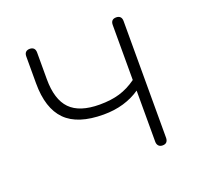

<svg xmlns="http://www.w3.org/2000/svg" viewBox="-94 -592 721 699"><g transform="rotate(-20 266.0 -242.0)"><path d="M423 6Q413 6 407.5 0Q402 -6 402 -16V-214Q373 -194 337.5 -183.5Q302 -173 260 -173Q160 -173 113.5 -220Q67 -267 67 -364V-468Q67 -479 72.5 -484.5Q78 -490 88 -490Q98 -490 103.5 -484.5Q109 -479 109 -468V-365Q109 -286 145 -249Q181 -212 259 -212Q303 -212 336.5 -222Q370 -232 402 -255V-468Q402 -490 423 -490Q433 -490 438.5 -484.5Q444 -479 444 -468V-16Q444 -6 439 0Q434 6 423 6Z"/></g></svg>

Font: Nunito ExtraLight
Style: Regular
Weight: 200
Designer: Vernon Adams
Foundry: Vernon Adams
Version: Version 3.602